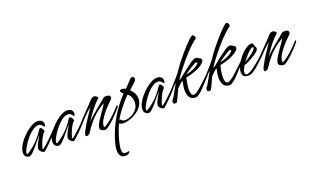

<svg xmlns="http://www.w3.org/2000/svg" viewBox="-90 -1085 3151 1916"><g transform="rotate(-20 1485.0 -127.5)"><path d="M230 9Q221 9 209.5 1Q198 -7 190 -17.5Q182 -28 182 -37Q182 -52 193 -77.5Q204 -103 218.5 -128Q233 -153 241 -165Q227 -153 205.5 -126.5Q184 -100 159.5 -70.5Q135 -41 112.5 -20Q90 1 74 1Q52 1 38.5 -14.5Q25 -30 25 -52Q25 -82 42 -116.5Q59 -151 86.5 -183.5Q114 -216 146.5 -243Q179 -270 210.5 -286Q242 -302 267 -302Q294 -302 311 -289.5Q328 -277 328 -252Q328 -248 326.5 -237Q325 -226 319 -226Q316 -226 309.5 -235Q303 -244 292 -253Q281 -262 264 -262Q236 -262 205.5 -241.5Q175 -221 147 -189.5Q119 -158 98 -125Q77 -92 66 -68Q63 -61 60.5 -53Q58 -45 58 -37Q58 -28 63 -28Q68 -28 84.5 -39Q101 -50 108 -55Q143 -80 174.5 -112Q206 -144 231 -178Q239 -189 246 -200Q253 -211 260 -221Q265 -228 270 -228Q281 -228 291.5 -213Q302 -198 302 -187Q302 -182 300.5 -181Q299 -180 294 -175Q279 -160 264.5 -133Q250 -106 239.5 -78.5Q229 -51 224 -32Q223 -29 222.5 -24.5Q222 -20 227 -21Q237 -24 259.5 -43.5Q282 -63 308.5 -88.5Q335 -114 356.5 -136Q378 -158 385 -167Q387 -169 389.5 -171.5Q392 -174 395 -174Q402 -174 402 -167Q402 -163 386 -143.5Q370 -124 346 -98.5Q322 -73 297 -48.5Q272 -24 253.5 -7.5Q235 9 230 9Z M544 9Q535 9 523.5 1Q512 -7 504 -17.5Q496 -28 496 -37Q496 -52 507 -77.5Q518 -103 532.5 -128Q547 -153 555 -165Q541 -153 519.5 -126.5Q498 -100 473.5 -70.5Q449 -41 426.5 -20Q404 1 388 1Q366 1 352.5 -14.5Q339 -30 339 -52Q339 -82 356 -116.5Q373 -151 400.5 -183.5Q428 -216 460.5 -243Q493 -270 524.5 -286Q556 -302 581 -302Q608 -302 625 -289.5Q642 -277 642 -252Q642 -248 640.5 -237Q639 -226 633 -226Q630 -226 623.5 -235Q617 -244 606 -253Q595 -262 578 -262Q550 -262 519.5 -241.5Q489 -221 461 -189.5Q433 -158 412 -125Q391 -92 380 -68Q377 -61 374.5 -53Q372 -45 372 -37Q372 -28 377 -28Q382 -28 398.5 -39Q415 -50 422 -55Q457 -80 488.5 -112Q520 -144 545 -178Q553 -189 560 -200Q567 -211 574 -221Q579 -228 584 -228Q595 -228 605.5 -213Q616 -198 616 -187Q616 -182 614.5 -181Q613 -180 608 -175Q593 -160 578.5 -133Q564 -106 553.5 -78.5Q543 -51 538 -32Q537 -29 536.5 -24.5Q536 -20 541 -21Q551 -24 573.5 -43.5Q596 -63 622.5 -88.5Q649 -114 670.5 -136Q692 -158 699 -167Q701 -169 703.5 -171.5Q706 -174 709 -174Q716 -174 716 -167Q716 -163 700 -143.5Q684 -124 660 -98.5Q636 -73 611 -48.5Q586 -24 567.5 -7.5Q549 9 544 9Z M878 11Q863 11 844.5 2.5Q826 -6 826 -24Q826 -45 842 -74Q858 -103 880 -134.5Q902 -166 922.5 -195Q943 -224 952 -244Q946 -241 932.5 -232.5Q919 -224 906 -215.5Q893 -207 887 -202Q844 -170 812.5 -136Q781 -102 749 -58Q741 -46 732.5 -33Q724 -20 715 -8Q711 -3 701.5 2Q692 7 684 7Q671 7 671 -7Q671 -19 683.5 -44Q696 -69 715 -101Q734 -133 755 -164.5Q776 -196 793 -221.5Q810 -247 817 -258Q815 -255 806 -247.5Q797 -240 788.5 -232.5Q780 -225 776 -222Q757 -204 739 -185Q721 -166 703 -147Q701 -145 695.5 -141Q690 -137 686 -137Q681 -137 681 -142Q681 -147 695 -163Q709 -179 730 -201Q751 -223 773.5 -246Q796 -269 813 -287Q830 -305 836 -312Q846 -325 857.5 -333Q869 -341 885 -341Q894 -341 907 -332.5Q920 -324 920 -313Q920 -309 918 -308Q888 -283 859.5 -249Q831 -215 806 -179Q781 -143 760 -112Q784 -139 814 -165.5Q844 -192 872 -215L943 -273Q950 -279 957.5 -286Q965 -293 972 -298Q980 -303 989.5 -302.5Q999 -302 1009 -302Q1020 -302 1030.5 -296Q1041 -290 1041 -277Q1041 -264 1034.5 -257.5Q1028 -251 1020 -243Q1003 -227 978.5 -201Q954 -175 930 -145Q906 -115 890 -84.5Q874 -54 874 -28Q874 -25 874 -22Q874 -19 875 -16Q896 -24 921.5 -42.5Q947 -61 973 -84Q999 -107 1021.5 -130Q1044 -153 1059 -171Q1061 -173 1063.5 -176Q1066 -179 1070 -179Q1075 -179 1075 -172Q1075 -168 1072 -163Q1053 -138 1021 -104Q989 -70 955 -39.5Q921 -9 894 7Q887 11 878 11Z M981 324Q942 324 927.5 301Q913 278 913 245Q913 219 919 191.5Q925 164 932 142Q967 26 1027.5 -76.5Q1088 -179 1171 -267Q1166 -274 1156.5 -282Q1147 -290 1147 -298Q1147 -308 1153 -311.5Q1159 -315 1167 -315Q1169 -315 1183.5 -313.5Q1198 -312 1210 -303L1263 -358Q1269 -364 1274 -370.5Q1279 -377 1285 -382Q1290 -387 1295.5 -390Q1301 -393 1308 -393Q1319 -393 1324 -385.5Q1329 -378 1329 -369Q1329 -359 1324 -351.5Q1319 -344 1311 -336Q1295 -320 1275 -303Q1255 -286 1245 -273Q1261 -258 1271 -244.5Q1281 -231 1288 -211Q1291 -201 1293 -191Q1295 -181 1295 -170Q1295 -132 1274.5 -99Q1254 -66 1220 -41.5Q1186 -17 1146 -3Q1106 11 1068 11Q1058 11 1047.5 7.5Q1037 4 1029 -3Q1016 19 1003 53.5Q990 88 979 125.5Q968 163 961.5 196.5Q955 230 955 250Q955 271 962 283.5Q969 296 986 296Q989 296 1002.5 295.5Q1016 295 1027 289Q1029 303 1015 313.5Q1001 324 981 324ZM1099 -12Q1104 -12 1108.5 -12.5Q1113 -13 1117 -14Q1151 -20 1181 -38Q1211 -56 1229.5 -85.5Q1248 -115 1248 -153Q1248 -176 1237.5 -202.5Q1227 -229 1204 -243Q1167 -205 1121.5 -149.5Q1076 -94 1040 -29Q1045 -34 1049 -34Q1054 -34 1058.5 -30Q1063 -26 1064 -24Q1076 -12 1099 -12Z M1499 9Q1490 9 1478.5 1Q1467 -7 1459 -17.5Q1451 -28 1451 -37Q1451 -52 1462 -77.5Q1473 -103 1487.5 -128Q1502 -153 1510 -165Q1496 -153 1474.5 -126.5Q1453 -100 1428.5 -70.5Q1404 -41 1381.5 -20Q1359 1 1343 1Q1321 1 1307.5 -14.5Q1294 -30 1294 -52Q1294 -82 1311 -116.5Q1328 -151 1355.5 -183.5Q1383 -216 1415.5 -243Q1448 -270 1479.5 -286Q1511 -302 1536 -302Q1563 -302 1580 -289.5Q1597 -277 1597 -252Q1597 -248 1595.5 -237Q1594 -226 1588 -226Q1585 -226 1578.5 -235Q1572 -244 1561 -253Q1550 -262 1533 -262Q1505 -262 1474.5 -241.5Q1444 -221 1416 -189.5Q1388 -158 1367 -125Q1346 -92 1335 -68Q1332 -61 1329.5 -53Q1327 -45 1327 -37Q1327 -28 1332 -28Q1337 -28 1353.5 -39Q1370 -50 1377 -55Q1412 -80 1443.5 -112Q1475 -144 1500 -178Q1508 -189 1515 -200Q1522 -211 1529 -221Q1534 -228 1539 -228Q1550 -228 1560.5 -213Q1571 -198 1571 -187Q1571 -182 1569.5 -181Q1568 -180 1563 -175Q1548 -160 1533.5 -133Q1519 -106 1508.5 -78.5Q1498 -51 1493 -32Q1492 -29 1491.5 -24.5Q1491 -20 1496 -21Q1506 -24 1528.5 -43.5Q1551 -63 1577.5 -88.5Q1604 -114 1625.5 -136Q1647 -158 1654 -167Q1656 -169 1658.5 -171.5Q1661 -174 1664 -174Q1671 -174 1671 -167Q1671 -163 1655 -143.5Q1639 -124 1615 -98.5Q1591 -73 1566 -48.5Q1541 -24 1522.5 -7.5Q1504 9 1499 9Z M1837 16Q1791 16 1773 -14Q1755 -44 1755 -87Q1755 -111 1759 -136.5Q1763 -162 1769 -187Q1757 -180 1740 -165Q1723 -150 1701 -127Q1684 -93 1671 -61.5Q1658 -30 1642 -4Q1639 0 1634 1Q1629 2 1624 2Q1603 2 1603 -17Q1603 -39 1625 -59L1697 -187Q1688 -180 1680 -172Q1672 -164 1662 -155Q1658 -151 1653 -151Q1649 -151 1649 -155Q1649 -159 1654 -166Q1677 -195 1710.5 -230.5Q1744 -266 1784 -327Q1797 -347 1821 -377Q1845 -407 1873.5 -441Q1902 -475 1931 -505.5Q1960 -536 1982 -557Q1993 -566 2001 -572Q2009 -578 2013 -579Q2022 -579 2030 -569Q2038 -559 2039 -548Q2039 -537 2031 -533Q2019 -523 2008.5 -515Q1998 -507 1987 -497Q1960 -473 1927 -438Q1894 -403 1860.5 -363Q1827 -323 1796.5 -282.5Q1766 -242 1743 -206Q1745 -204 1747 -204Q1750 -204 1754.5 -207.5Q1759 -211 1766 -217Q1801 -247 1842 -278.5Q1883 -310 1921 -336Q1932 -343 1943.5 -348.5Q1955 -354 1968 -354Q1976 -354 1983.5 -351.5Q1991 -349 1995 -343Q2005 -340 2014.5 -333Q2024 -326 2024 -314Q2024 -299 2009 -285.5Q1994 -272 1983 -264Q1949 -242 1903.5 -226.5Q1858 -211 1815 -203Q1808 -172 1802.5 -139.5Q1797 -107 1797 -80Q1797 -52 1804 -34Q1811 -16 1830 -16Q1841 -16 1857.5 -26.5Q1874 -37 1891.5 -51.5Q1909 -66 1923.5 -80Q1938 -94 1946 -101Q1955 -109 1972 -125Q1989 -141 2005.5 -157Q2022 -173 2028 -180Q2029 -181 2031 -181Q2036 -181 2036 -174Q2036 -166 2024 -153L2007 -134Q1966 -88 1926.5 -46.5Q1887 -5 1857 11Q1847 16 1837 16ZM1822 -229Q1833 -231 1856 -238Q1879 -245 1903.5 -256Q1928 -267 1946.5 -279.5Q1965 -292 1968 -305Q1965 -312 1957 -312Q1950 -312 1931 -301.5Q1912 -291 1890 -276.5Q1868 -262 1849 -248.5Q1830 -235 1822 -229Z M2198 16Q2152 16 2134 -14Q2116 -44 2116 -87Q2116 -111 2120 -136.5Q2124 -162 2130 -187Q2118 -180 2101 -165Q2084 -150 2062 -127Q2045 -93 2032 -61.5Q2019 -30 2003 -4Q2000 0 1995 1Q1990 2 1985 2Q1964 2 1964 -17Q1964 -39 1986 -59L2058 -187Q2049 -180 2041 -172Q2033 -164 2023 -155Q2019 -151 2014 -151Q2010 -151 2010 -155Q2010 -159 2015 -166Q2038 -195 2071.5 -230.5Q2105 -266 2145 -327Q2158 -347 2182 -377Q2206 -407 2234.5 -441Q2263 -475 2292 -505.5Q2321 -536 2343 -557Q2354 -566 2362 -572Q2370 -578 2374 -579Q2383 -579 2391 -569Q2399 -559 2400 -548Q2400 -537 2392 -533Q2380 -523 2369.5 -515Q2359 -507 2348 -497Q2321 -473 2288 -438Q2255 -403 2221.5 -363Q2188 -323 2157.5 -282.5Q2127 -242 2104 -206Q2106 -204 2108 -204Q2111 -204 2115.5 -207.5Q2120 -211 2127 -217Q2162 -247 2203 -278.5Q2244 -310 2282 -336Q2293 -343 2304.5 -348.5Q2316 -354 2329 -354Q2337 -354 2344.5 -351.5Q2352 -349 2356 -343Q2366 -340 2375.5 -333Q2385 -326 2385 -314Q2385 -299 2370 -285.5Q2355 -272 2344 -264Q2310 -242 2264.5 -226.5Q2219 -211 2176 -203Q2169 -172 2163.5 -139.5Q2158 -107 2158 -80Q2158 -52 2165 -34Q2172 -16 2191 -16Q2202 -16 2218.5 -26.5Q2235 -37 2252.5 -51.5Q2270 -66 2284.5 -80Q2299 -94 2307 -101Q2316 -109 2333 -125Q2350 -141 2366.5 -157Q2383 -173 2389 -180Q2390 -181 2392 -181Q2397 -181 2397 -174Q2397 -166 2385 -153L2368 -134Q2327 -88 2287.5 -46.5Q2248 -5 2218 11Q2208 16 2198 16ZM2183 -229Q2194 -231 2217 -238Q2240 -245 2264.5 -256Q2289 -267 2307.5 -279.5Q2326 -292 2329 -305Q2326 -312 2318 -312Q2311 -312 2292 -301.5Q2273 -291 2251 -276.5Q2229 -262 2210 -248.5Q2191 -235 2183 -229Z M2403 -9Q2343 -9 2343 -68Q2343 -91 2355.5 -121.5Q2368 -152 2389 -183Q2410 -214 2436 -240.5Q2462 -267 2489.5 -283.5Q2517 -300 2541 -300Q2549 -300 2552.5 -296.5Q2556 -293 2558 -285Q2560 -281 2561 -276Q2562 -271 2564 -266Q2568 -259 2571 -252Q2574 -245 2574 -237Q2574 -227 2569 -219.5Q2564 -212 2557 -206Q2547 -197 2527 -183.5Q2507 -170 2483.5 -156.5Q2460 -143 2438.5 -133Q2417 -123 2404 -121Q2395 -107 2385.5 -86.5Q2376 -66 2376 -49Q2376 -40 2380.5 -33Q2385 -26 2395 -26Q2411 -26 2437.5 -41.5Q2464 -57 2493 -79.5Q2522 -102 2546.5 -123.5Q2571 -145 2583 -157L2615 -191Q2621 -197 2628 -197Q2634 -197 2634 -192Q2634 -186 2617 -167.5Q2600 -149 2576.5 -126.5Q2553 -104 2533 -85.5Q2513 -67 2507 -62Q2486 -44 2459 -26.5Q2432 -9 2403 -9ZM2421 -147Q2431 -153 2451.5 -166Q2472 -179 2494 -195Q2516 -211 2531.5 -227Q2547 -243 2547 -255Q2547 -258 2546 -260Q2545 -261 2542 -261Q2529 -261 2511 -247Q2493 -233 2475 -213.5Q2457 -194 2442.5 -175.5Q2428 -157 2421 -147Z M2773 11Q2758 11 2739.5 2.5Q2721 -6 2721 -24Q2721 -45 2737 -74Q2753 -103 2775 -134.5Q2797 -166 2817.5 -195Q2838 -224 2847 -244Q2841 -241 2827.5 -232.5Q2814 -224 2801 -215.5Q2788 -207 2782 -202Q2739 -170 2707.5 -136Q2676 -102 2644 -58Q2636 -46 2627.5 -33Q2619 -20 2610 -8Q2606 -3 2596.5 2Q2587 7 2579 7Q2566 7 2566 -7Q2566 -19 2578.5 -44Q2591 -69 2610 -101Q2629 -133 2650 -164.5Q2671 -196 2688 -221.5Q2705 -247 2712 -258Q2710 -255 2701 -247.5Q2692 -240 2683.5 -232.5Q2675 -225 2671 -222Q2652 -204 2634 -185Q2616 -166 2598 -147Q2596 -145 2590.5 -141Q2585 -137 2581 -137Q2576 -137 2576 -142Q2576 -147 2590 -163Q2604 -179 2625 -201Q2646 -223 2668.5 -246Q2691 -269 2708 -287Q2725 -305 2731 -312Q2741 -325 2752.5 -333Q2764 -341 2780 -341Q2789 -341 2802 -332.5Q2815 -324 2815 -313Q2815 -309 2813 -308Q2783 -283 2754.5 -249Q2726 -215 2701 -179Q2676 -143 2655 -112Q2679 -139 2709 -165.5Q2739 -192 2767 -215L2838 -273Q2845 -279 2852.5 -286Q2860 -293 2867 -298Q2875 -303 2884.5 -302.5Q2894 -302 2904 -302Q2915 -302 2925.5 -296Q2936 -290 2936 -277Q2936 -264 2929.5 -257.5Q2923 -251 2915 -243Q2898 -227 2873.5 -201Q2849 -175 2825 -145Q2801 -115 2785 -84.5Q2769 -54 2769 -28Q2769 -25 2769 -22Q2769 -19 2770 -16Q2791 -24 2816.5 -42.5Q2842 -61 2868 -84Q2894 -107 2916.5 -130Q2939 -153 2954 -171Q2956 -173 2958.5 -176Q2961 -179 2965 -179Q2970 -179 2970 -172Q2970 -168 2967 -163Q2948 -138 2916 -104Q2884 -70 2850 -39.5Q2816 -9 2789 7Q2782 11 2773 11Z"/></g></svg>

Font: Hurricane
Style: Regular
Weight: 400
Designer: Robert E. Leuschke
Foundry: Robert E. Leuschke
Version: Version 1.010; ttfautohint (v1.8.3)